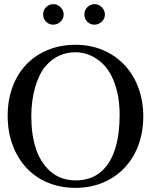

<svg xmlns="http://www.w3.org/2000/svg" viewBox="-20 -892 728 926"><path d="M486 -822Q486 -802 471 -787.5Q456 -773 435 -773Q415 -773 401 -787.5Q387 -802 387 -823Q387 -843 401.5 -857.5Q416 -872 436 -872Q456 -872 471 -857Q486 -842 486 -822ZM287 -822Q287 -802 272 -787.5Q257 -773 236 -773Q216 -773 202 -787.5Q188 -802 188 -823Q188 -843 202.5 -857.5Q217 -872 237 -872Q257 -872 272 -857Q287 -842 287 -822ZM671 -331Q671 -254 647 -190.5Q623 -127 579.5 -81.5Q536 -36 476 -11Q416 14 344 14Q271 14 211 -11Q151 -36 108 -82Q65 -128 41 -192Q17 -256 17 -334Q17 -410 40.5 -473Q64 -536 107 -581Q150 -626 210.5 -651Q271 -676 344 -676Q417 -676 477.5 -650Q538 -624 581 -578Q624 -532 647.5 -468.5Q671 -405 671 -331ZM557 -337Q557 -423 533 -490Q509 -557 466 -593Q439 -616 408.5 -628Q378 -640 343 -640Q302 -640 265.5 -623.5Q229 -607 200 -573Q184 -555 171 -528Q158 -501 149 -469.5Q140 -438 135.5 -403Q131 -368 131 -332Q131 -242 153 -175.5Q175 -109 221 -67Q247 -44 278.5 -33Q310 -22 345 -22Q383 -22 415.5 -33.5Q448 -45 474 -70Q516 -110 536.5 -178Q557 -246 557 -337Z"/></svg>

Font: STIXGeneralUnicodeRegular
Style: Regular
Weight: 400
Designer: MicroPress Inc., with final additions and corrections provided by Coen Hoffman, Elsevier (retired)
Version: Version 1.1.0